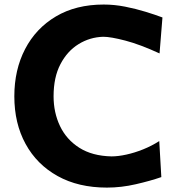

<svg xmlns="http://www.w3.org/2000/svg" viewBox="-20 -825 795 859"><path d="M458.3 14.3Q522.7 14.3 587.5 -0.7Q652.4 -15.6 701.8 -32.7L692.5 -193.8Q658.3 -172 620.2 -156.7Q582.1 -141.4 545.4 -133.4Q508.7 -125.3 478.6 -125.3Q392.5 -127.3 334.9 -163.9Q277.3 -200.5 248.5 -260.9Q219.7 -321.4 219.7 -394.3Q219.7 -479.4 250.4 -537.9Q281 -596.5 331.6 -627.6Q382.2 -658.8 442.1 -660.5Q475 -660.5 540.6 -643.4Q606.2 -626.2 693.8 -586L706.8 -746.9Q674.4 -759.1 631.1 -772.4Q587.8 -785.7 539.8 -795.2Q491.7 -804.7 444.1 -804.7Q319.9 -804.7 230.2 -751.5Q140.5 -698.3 92.3 -605.5Q44.1 -512.8 44.1 -393.9Q44.1 -273 94.5 -181Q144.8 -89 237.7 -37.4Q330.7 14.3 458.3 14.3Z"/></svg>

Font: Pinar-VF-FD
Style: Regular
Weight: 300
Designer: Amin Abedi
Version: Version 3.0